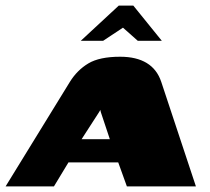

<svg xmlns="http://www.w3.org/2000/svg" viewBox="-55 -667 753 687"><path d="M-35 0 195 -374Q221 -416 261 -440Q301 -464 375 -464Q433 -464 470 -441.5Q507 -419 522 -374L646 0H399L368 -86H190L138 0ZM237 -169H338L306 -265Q305 -268 304.5 -271Q304 -274 304 -274Q304 -274 302.5 -271Q301 -268 299 -265ZM234 -521 370 -647H422L524 -521H438L385 -568L314 -521Z"/></svg>

Font: Genos Black
Style: Italic
Weight: 900
Italic angle: -8°
Version: Version 1.010